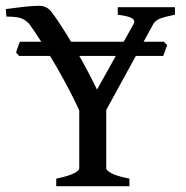

<svg xmlns="http://www.w3.org/2000/svg" viewBox="-20 -640 641 660"><path d="M541 -447.8H45.9L35.2 -459.5Q37.6 -466.8 41.3 -477.8Q44.9 -488.8 48.3 -496.6H543L554.7 -484.9ZM581.5 -589.4Q548.3 -583 531 -576.4Q513.7 -569.8 506.8 -557.1L332 -237.8H262.7Q245.1 -278.3 221.7 -323.7Q198.2 -369.1 172.6 -413.1Q147 -457 123 -494.6Q99.1 -532.2 81.1 -557.1Q71.8 -567.9 57.1 -575.4Q42.5 -583 2 -583L0 -608.9Q28.8 -612.8 61.5 -616.5Q94.2 -620.1 114.3 -620.1Q140.1 -620.1 156.2 -600.1Q180.2 -568.4 208 -523.4Q235.8 -478.5 263.4 -428.7Q291 -378.9 313.5 -332L439 -557.1Q445.8 -569.8 434.1 -577.1Q422.4 -584.5 384.8 -589.4V-615.2H581.5ZM173.3 0V-25.9Q217.8 -35.2 235.1 -44.7Q252.4 -54.2 252.4 -61V-311H345.2V-61Q345.2 -54.7 362.1 -44.9Q378.9 -35.2 424.8 -25.9V0Z"/></svg>

Font: Gentium Book Plus
Style: Regular
Weight: 400
Designer: Victor Gaultney, Annie Olsen, Iska Routamaa, Becca Hirsbrunner
Foundry: SIL International
Version: Version 6.101